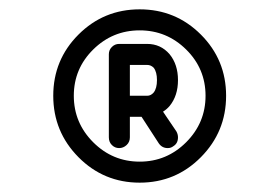

<svg xmlns="http://www.w3.org/2000/svg" viewBox="-20 -497 600 411"><path d="M148 -423Q202 -477 279 -477Q356 -477 410 -423Q464 -369 464 -292Q464 -215 410 -160.5Q356 -106 279 -106Q202 -106 148 -160.5Q94 -215 94 -292Q94 -369 148 -423ZM378.5 -391Q337 -432 279 -432Q221 -432 179.5 -391Q138 -350 138 -292Q138 -234 179.5 -192.5Q221 -151 279 -151Q337 -151 378.5 -192.5Q420 -234 420 -292Q420 -350 378.5 -391ZM235 -403H295Q324 -403 343 -381Q361 -359 361 -325.5Q361 -292 343 -270Q337 -263 329 -258Q331 -255 334 -250.5Q337 -246 343.5 -236.5Q350 -227 354 -221Q358 -215 358 -215Q361 -209 361 -203Q361 -190 351 -184Q346 -180 339 -180Q327 -180 320 -190L283 -247H258V-203Q258 -193 251 -186.5Q244 -180 235 -180Q226 -180 219.5 -186.5Q213 -193 213 -203V-270V-381Q213 -390 219.5 -396.5Q226 -403 235 -403ZM258 -358V-292H295Q303 -292 309 -299Q316 -308 316 -325.5Q316 -343 309 -352Q303 -358 295 -358Z"/></svg>

Font: Brass Mono
Style: Regular
Weight: 400
Monospace: yes
Version: Version 1.100; ttfautohint (v1.8.3) -l 8 -r 50 -G 200 -x 14 